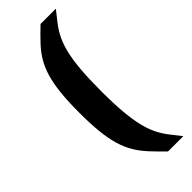

<svg xmlns="http://www.w3.org/2000/svg" viewBox="-289 -772 950 950"><g transform="rotate(-45 186.0 -297.0)"><path d="M244 149Q205 111 175.5 79Q146 47 126 13Q106 -21 93.5 -63Q81 -105 75 -161.5Q69 -218 69 -297Q69 -376 75 -432.5Q81 -489 93.5 -532Q106 -575 126 -609Q146 -643 175.5 -674.5Q205 -706 244 -743H351Q326 -712 305 -684.5Q284 -657 268.5 -625.5Q253 -594 242.5 -551Q232 -508 226.5 -446.5Q221 -385 221 -297Q221 -209 226.5 -147.5Q232 -86 242.5 -43Q253 0 268.5 31.5Q284 63 305 90.5Q326 118 351 149Z"/></g></svg>

Font: Saira SemiExpanded
Style: Bold
Weight: 700
Width: 6
Designer: Hector Gatti with collaboration of the Omnibus-Type team
Foundry: Omnibus-Type
Version: Version 1.101